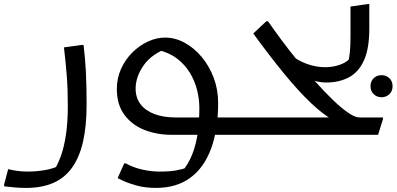

<svg xmlns="http://www.w3.org/2000/svg" viewBox="-72 -660 1942 940"><path d="M-32 168Q-13 173 11.5 176.5Q36 180 64 180Q105 180 147 173Q189 166 225 148L194 172Q213 141 227.5 99.5Q242 58 251 -1Q260 -60 260 -144Q260 -225 254.5 -294Q249 -363 241 -428L329 -440H337Q345 -376 348.5 -308Q352 -240 352 -148Q352 -43 334.5 33.5Q317 110 281 160.5Q245 211 189 235.5Q133 260 56 260Q30 260 5 258Q-20 256 -36 254Q-52 252 -52 252V244Z M500 -224Q500 -277 520.5 -322.5Q541 -368 575.5 -402.5Q610 -437 652 -456.5Q694 -476 736 -476Q786 -476 832.5 -450.5Q879 -425 916 -380.5Q953 -336 974.5 -278.5Q996 -221 996 -156Q996 -26 961.5 67.5Q927 161 859.5 210.5Q792 260 692 260Q638 260 595.5 248Q553 236 528.5 224Q504 212 504 212L536 140H544Q582 161 625.5 170.5Q669 180 708 180Q757 180 789 174.5Q821 169 852 158L816 184Q851 143 870 93.5Q889 44 896.5 -12.5Q904 -69 904 -132Q904 -174 893 -218.5Q882 -263 858 -303Q834 -343 795 -373Q756 -403 699 -416L757 -428Q671 -397 631.5 -340.5Q592 -284 592 -226Q592 -182 615.5 -150.5Q639 -119 683 -102Q727 -85 788 -85H945H969H1108V-20L1088 0H768Q696 0 635 -24Q574 -48 537 -98Q500 -148 500 -224Z M1688 -85H1803V-77L1779 0H1068V-65L1088 -85H1583L1558 -73Q1510 -99 1449.5 -156.5Q1389 -214 1318.5 -300Q1248 -386 1168 -496L1232 -556H1240Q1267 -517 1304 -467Q1341 -417 1384 -364Q1427 -311 1471 -261.5Q1515 -212 1556.5 -172Q1598 -132 1632 -108.5Q1666 -85 1688 -85Z M1437 -279 1347 -396Q1382 -365 1428 -348Q1474 -331 1520 -331Q1560 -331 1595 -344Q1630 -357 1652 -385L1631 -350Q1638 -376 1641 -405.5Q1644 -435 1644 -484V-628L1728 -640H1736V-520Q1736 -421 1709.5 -363.5Q1683 -306 1635.5 -281Q1588 -256 1524 -256Q1503 -256 1481 -261Q1459 -266 1437 -279ZM1742 -238Q1742 -262 1757.5 -277Q1773 -292 1796 -292Q1819 -292 1834.5 -277Q1850 -262 1850 -238Q1850 -214 1834.5 -199Q1819 -184 1796 -184Q1773 -184 1757.5 -199Q1742 -214 1742 -238Z"/></svg>

Font: Kufam
Style: Italic
Weight: 400
Italic angle: -11°
Designer: Artur Schmal
Foundry: Original Type
Version: Version 1.301; ttfautohint (v1.8.3)